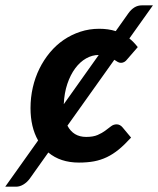

<svg xmlns="http://www.w3.org/2000/svg" viewBox="-83 -599 591 716"><path d="M59.1 -75.2Q30.8 -125 30.8 -195.8Q30.8 -235.4 39.3 -272.7Q47.9 -310.1 64 -342.8Q80.1 -375.5 103 -403.1Q126 -430.7 154.5 -450.2Q183.1 -469.7 216.6 -480.7Q250 -491.7 287.1 -491.7Q320.8 -491.7 348.6 -482.9L396 -549.8Q405.8 -563.5 418.2 -571.3Q430.7 -579.1 446.8 -579.1H487.3L399.4 -455.6Q415.5 -442.9 430.7 -423.3L390.6 -377Q386.7 -371.6 380.9 -368.2Q375 -364.7 368.2 -364.7Q361.3 -364.7 355.7 -368.2Q350.1 -371.6 343.3 -376L168.5 -130.4Q190.4 -88.4 238.3 -88.4Q264.6 -88.4 281.2 -95.7Q297.9 -103 309.6 -111.8Q321.3 -120.6 330.8 -127.9Q340.3 -135.3 352.1 -135.3Q358.4 -135.3 364 -132.3Q369.6 -129.4 374 -124L405.8 -85.9Q381.8 -59.6 360.1 -41.7Q338.4 -23.9 315.4 -12.9Q292.5 -2 267.3 2.7Q242.2 7.3 211.4 7.3Q142.1 7.3 97.2 -30.3L27.8 67.4Q17.6 81.1 4.2 89.1Q-9.3 97.2 -22.9 97.2H-63.5ZM285.2 -394Q260.7 -394 238 -381.1Q215.3 -368.2 197.5 -344.2Q179.7 -320.3 168.2 -286.4Q156.7 -252.4 154.8 -210.4Z"/></svg>

Font: Carlito
Style: Bold Italic
Weight: 700
Italic angle: -7°
Designer: Lukasz Dziedzic
Foundry: tyPoland Lukasz Dziedzic
Version: Version 1.104